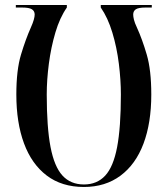

<svg xmlns="http://www.w3.org/2000/svg" viewBox="-20 -734 667 764"><path d="M314 10Q226 10 166 -35.5Q106 -81 75.5 -163.5Q45 -246 45 -358Q45 -455 63.5 -516.5Q82 -578 103 -625Q111 -643 114.5 -655.5Q118 -668 118 -676Q118 -690 107 -697Q96 -704 68 -704H43V-714H246V-704Q218 -664 200.5 -605Q183 -546 174.5 -481Q166 -416 166 -358Q166 -228 181 -149.5Q196 -71 228.5 -35.5Q261 0 314 0Q366 0 398.5 -35Q431 -70 446 -148.5Q461 -227 461 -358Q461 -415 453 -480Q445 -545 427 -604.5Q409 -664 381 -704V-714H584V-704H559Q531 -704 520.5 -697Q510 -690 510 -676Q510 -668 513 -655.5Q516 -643 525 -624Q546 -578 564 -516.5Q582 -455 582 -358Q582 -245 551 -162.5Q520 -80 459.5 -35Q399 10 314 10Z"/></svg>

Font: Noto Serif Display ExtraCondensed SemiBold
Style: Regular
Weight: 600
Width: 2
Designer: Monotype Design Team
Foundry: Monotype Imaging Inc.
Version: Version 2.009